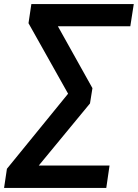

<svg xmlns="http://www.w3.org/2000/svg" viewBox="-46 -739 677 943"><path d="M-26 184 -12 90 300 -293 304 -251 94 -625 108 -719H611L594 -610H222L221 -641L408 -306L396 -231L118 106L119 74H492L476 184Z"/></svg>

Font: Nunitoga
Style: Bold Italic
Weight: 700
Italic angle: -9°
Designer: Vernon Adams
Foundry: Vernon Adams
Version: Version 1.0